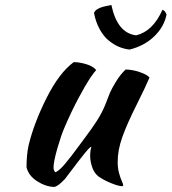

<svg xmlns="http://www.w3.org/2000/svg" viewBox="-20 -720 679 760"><path d="M369.1 -22Q352.1 -36.1 344.5 -59.1Q336.9 -82 336.9 -103Q336.9 -124.5 341.8 -139.2Q336.9 -139.6 316.2 -114.3Q295.4 -88.9 269.5 -54.2Q243.7 -19.5 236.8 -11.2Q209 18.6 193.8 20Q159.7 18.6 126.2 -3.2Q92.8 -24.9 85 -58.1Q85 -106 92.8 -143.1Q113.8 -231.4 164.1 -331.8Q214.4 -432.1 272 -474.1Q293.5 -474.1 320.3 -466.3Q347.2 -458.5 360.8 -442.9Q352.1 -433.6 335.9 -409.7Q319.8 -385.7 290.5 -331.1Q261.2 -276.4 233.9 -211.9Q222.2 -185.1 207 -132.6Q191.9 -80.1 191.9 -56.2Q191.9 -45.4 199.2 -38.1Q213.4 -43.5 235.1 -68.6Q256.8 -93.8 300.8 -153.8Q303.7 -158.2 318.4 -177.7Q333 -197.3 341.3 -209Q349.6 -220.7 362.1 -239.7Q374.5 -258.8 383.5 -276.6Q392.6 -294.4 398.9 -311Q408.2 -335.9 415 -352.3Q421.9 -368.7 439.2 -397Q456.5 -425.3 477.1 -444.8Q502.9 -444.8 532.7 -434.8Q562.5 -424.8 571.8 -413.1Q558.1 -379.9 520.8 -305.4Q483.4 -231 464.6 -178.7Q445.8 -126.5 445.8 -79.1Q445.8 -54.2 451.4 -34.2Q457 -14.2 462.4 -2.7Q467.8 8.8 467.8 13.2Q467.8 14.6 466.8 15.6Q465.8 16.6 464.8 16.6L463.9 17.1Q450.2 17.1 420.9 5.4Q391.6 -6.3 369.1 -22ZM493.2 -523.9Q471.7 -525.9 450.7 -534.7Q429.7 -543.5 409.7 -560.1Q389.6 -576.7 374.3 -604.7Q358.9 -632.8 352.1 -668.9Q354 -673.3 357.4 -677.2Q360.8 -681.2 366.2 -684.1Q371.6 -687 375.5 -689Q379.4 -690.9 387.2 -692.9Q395 -694.8 398.2 -695.6Q401.4 -696.3 410.4 -698Q419.4 -699.7 420.9 -700.2Q444.3 -588.9 519 -580.1Q585.4 -596.2 623 -681.2Q633.8 -678.2 639.2 -662.1Q629.4 -613.3 590.1 -575.7Q550.8 -538.1 493.2 -523.9Z"/></svg>

Font: Kaushan Script
Style: Regular
Weight: 400
Designer: Pablo Impallari
Foundry: Pablo Impallari
Version: Version 1.002